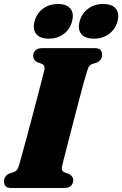

<svg xmlns="http://www.w3.org/2000/svg" viewBox="-20 -941 612 961"><path d="M290.5 -108.5Q285 -86 303.5 -78L324.5 -70.5Q346.5 -59 346.5 -39.5Q346.5 -22 335.2 -11Q324 0 302.5 0H37Q15 0 7.5 -9.5Q0 -19 0 -33.5Q0 -48 8 -58Q16 -68 27 -72.5L50 -80Q60 -84 65.2 -90.8Q70.5 -97.5 75.5 -114.5Q81 -133.5 91.2 -170.8Q101.5 -208 114.2 -255.5Q127 -303 140.5 -353.8Q154 -404.5 166.2 -451.8Q178.5 -499 188 -535.5Q197.5 -572 202 -590.5Q207 -614 188.5 -622L167 -629.5Q146 -640.5 146 -660.5Q146 -678 157.2 -689Q168.5 -700 189.5 -700H454Q476 -700 483.5 -690.5Q491 -681 491 -666.5Q491 -652 483 -642Q475 -632 464 -627.5L441 -620.5Q431 -616 426.2 -609.5Q421.5 -603 416 -585.5Q410 -566.5 399.2 -527.5Q388.5 -488.5 375.2 -438Q362 -387.5 348.2 -334.5Q334.5 -281.5 322.2 -234Q310 -186.5 301.5 -152.8Q293 -119 290.5 -108.5ZM224 -747.5Q181 -747.5 161.8 -770.5Q142.5 -793.5 153 -834Q164 -874.5 195.5 -897.8Q227 -921 270 -921Q313.5 -921 332.5 -897.8Q351.5 -874.5 340.5 -834Q330 -794 298.8 -770.8Q267.5 -747.5 224 -747.5ZM450 -747.5Q406.5 -747.5 387.2 -770.5Q368 -793.5 378.5 -834Q389.5 -874 421.2 -897.5Q453 -921 496 -921Q540.5 -921 559.5 -897.8Q578.5 -874.5 568 -834Q557 -794 525.5 -770.8Q494 -747.5 450 -747.5Z"/></svg>

Font: Fraunces 72pt Soft Black
Style: Italic
Weight: 900
Italic angle: -16°
Version: Version 1.000;[b76b70a41]